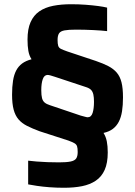

<svg xmlns="http://www.w3.org/2000/svg" viewBox="-20 -716 639 907"><path d="M282 171Q247 171 214 168.5Q181 166 154.5 162Q128 158 113 155V43Q129 45 153 47Q177 49 204.5 50Q232 51 259 51Q294 51 313.5 47Q333 43 340 32.5Q347 22 347 2Q347 -16 344 -25Q341 -34 331.5 -39.5Q322 -45 303 -52L167 -96Q132 -109 107.5 -121.5Q83 -134 67.5 -152Q52 -170 44.5 -198Q37 -226 37 -269Q37 -306 41.5 -334.5Q46 -363 56.5 -383Q67 -403 84.5 -416Q102 -429 129 -436Q118 -453 114 -475.5Q110 -498 110 -529Q110 -579 124.5 -611.5Q139 -644 166 -662.5Q193 -681 231 -688.5Q269 -696 316 -696Q352 -696 385 -693.5Q418 -691 444 -687.5Q470 -684 486 -680V-569Q460 -572 419.5 -574Q379 -576 339 -576Q304 -576 285 -572.5Q266 -569 259 -558.5Q252 -548 252 -527Q252 -509 255 -499.5Q258 -490 268 -485Q278 -480 298 -473L433 -428Q468 -416 492 -403.5Q516 -391 531.5 -373Q547 -355 554 -327Q561 -299 561 -256Q561 -219 556.5 -190.5Q552 -162 541.5 -141.5Q531 -121 513.5 -107.5Q496 -94 469 -88Q480 -71 484.5 -48.5Q489 -26 489 4Q489 54 474.5 86.5Q460 119 432.5 137.5Q405 156 367.5 163.5Q330 171 282 171ZM175 -290Q175 -266 178.5 -252.5Q182 -239 191 -231.5Q200 -224 216 -219L361 -170Q373 -167 381.5 -164.5Q390 -162 394 -162Q411 -162 417.5 -182.5Q424 -203 424 -235Q424 -256 421 -269.5Q418 -283 410.5 -291Q403 -299 388 -304L240 -353Q228 -357 219 -359.5Q210 -362 205 -362Q189 -362 182 -342Q175 -322 175 -290Z"/></svg>

Font: Saira SemiCondensed
Style: Bold
Weight: 700
Width: 4
Designer: Hector Gatti with collaboration of the Omnibus-Type team
Foundry: Omnibus-Type
Version: Version 1.101